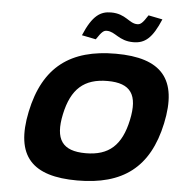

<svg xmlns="http://www.w3.org/2000/svg" viewBox="-60 -953 954 1019"><g transform="rotate(5 417.5 -444.0)"><path d="M389 9C151 9 50 -90 101 -333C152 -576 295 -679 535 -679C779 -679 873 -572 822 -333C771 -94 631 9 389 9ZM283 -335C254 -199 296 -139 421 -139C545 -139 611 -199 640 -335C669 -471 628 -531 504 -531C379 -531 312 -471 283 -335ZM347 -761 422 -746C451 -790 461 -796 477 -796C522 -796 544 -748 621 -748C684 -748 722 -780 765 -882L690 -897C662 -853 651 -845 634 -845C590 -845 570 -895 491 -895C436 -895 393 -871 347 -761Z"/></g></svg>

Font: LT Wave Black
Style: Italic
Weight: 900
Designer: Daniel Lyons
Version: Version 2.5 (Glyphs App)